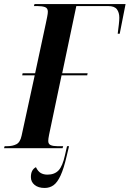

<svg xmlns="http://www.w3.org/2000/svg" viewBox="-54 -734 642 951"><path d="M-34 0 -31 -10H-17Q8 -10 27 -19.5Q46 -29 53 -62L118 -361H56L58 -371H120L173 -618Q176 -632 179.5 -649.5Q183 -667 183 -676Q183 -694 168.5 -699Q154 -704 131 -704H114L117 -714H568L539 -567H529Q532 -590 534.5 -611.5Q537 -633 537 -646Q537 -672 525 -688Q513 -704 482 -704H324L254 -371H380L378 -361H251L189 -66Q185 -46 185 -36Q185 -20 197.5 -15Q210 -10 229 -10H259L256 0ZM167 197Q136 197 117.5 182Q99 167 99 143Q99 107 124 94Q134 115 148 123Q162 131 181 131Q216 131 236 110Q256 89 268 34L278 -10H288L276 40Q262 101 246 135.5Q230 170 211 183.5Q192 197 167 197Z"/></svg>

Font: Noto Serif Display ExtraCondensed
Style: Bold Italic
Weight: 700
Width: 2
Italic angle: -12°
Designer: Monotype Design Team
Foundry: Monotype Imaging Inc.
Version: Version 2.009